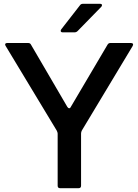

<svg xmlns="http://www.w3.org/2000/svg" viewBox="-20 -989 727 1009"><path d="M296 0Q283 0 283 -13V-287Q283 -293 278 -303L10 -747Q7 -752 7 -755Q7 -763 19 -763H128Q139 -763 143 -754L334 -427Q339 -420 343 -420Q349 -420 352 -427L545 -754Q550 -763 560 -763H668Q676 -763 678.5 -758.5Q681 -754 677 -747L410 -303Q406 -295 406 -287V-13Q406 0 393 0ZM310 -819Q299 -819 299 -827Q299 -831 302 -835L400 -961Q405 -969 416 -969H505Q516 -969 516 -962Q516 -957 512 -953L388 -826Q381 -819 372 -819Z"/></svg>

Font: Open Sauce Two Medium
Style: Regular
Weight: 500
Designer: Alfredo Marco Pradil
Foundry: Creative Sauce Fz LLC
Version: Version 1.477